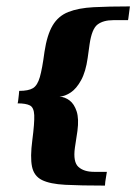

<svg xmlns="http://www.w3.org/2000/svg" viewBox="-20 -542 426 600"><path d="M214 -80Q208 -36 225 -20.5Q242 -5 274 -5Q281 -5 293 -5Q305 -5 314 -5Q314 -3 312 7Q310 17 309 26Q308 35 308 38Q232 38 184 35.5Q136 33 111 20.5Q86 8 80 -21.5Q74 -51 81 -104Q88 -158 87 -182Q86 -206 73.5 -212.5Q61 -219 35 -219Q36 -221 37 -229.5Q38 -238 39 -247Q40 -256 40 -258Q69 -258 83 -266.5Q97 -275 104.5 -301Q112 -327 119 -380Q127 -433 144.5 -462.5Q162 -492 193.5 -504.5Q225 -517 272.5 -519.5Q320 -522 386 -522Q386 -520 384.5 -510.5Q383 -501 382 -491.5Q381 -482 380 -479H334Q303 -479 285 -465.5Q267 -452 260 -404L254 -361Q248 -318 233.5 -291.5Q219 -265 201 -253Q183 -241 166 -240Q183 -239 197.5 -228Q212 -217 219.5 -194Q227 -171 222 -133Z"/></svg>

Font: Genos Thin SemiBold
Style: Italic
Weight: 600
Italic angle: -8°
Version: Version 1.010